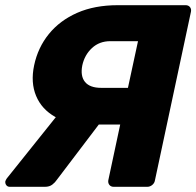

<svg xmlns="http://www.w3.org/2000/svg" viewBox="-23 -720 756 740"><path d="M415.3 0Q404.6 0 398.7 -7.2Q392.8 -14.5 394.4 -25.1L440.3 -240.1H318.5Q242.1 -240.1 189.9 -269.4Q137.8 -298.6 116.2 -350.2Q94.6 -401.8 108.5 -467.9Q123 -536.8 165.4 -589Q207.8 -641.2 274.7 -670.6Q341.7 -700 431 -700H692.5Q703.1 -700 709.1 -692.8Q715 -685.5 713 -674.9L574.2 -25.1Q572.6 -14.5 563.9 -7.2Q555.1 0 544.5 0ZM14.8 0Q6.1 0 1.3 -6.3Q-3.5 -12.6 -2.5 -21.2Q-0.5 -27 3.1 -32.2L210.6 -291.5L374.4 -261.9L196.1 -27Q189.6 -17 178.6 -8.5Q167.6 0 150 0ZM367.1 -381.4H470.1L508.9 -561.3H402.1Q360 -561.3 331.5 -534.8Q303 -508.4 294.2 -468Q286.1 -426.9 304.7 -404.1Q323.4 -381.4 367.1 -381.4Z"/></svg>

Font: Rubik Light
Style: Italic
Weight: 300
Italic angle: -12°
Designer: Hubert and Fischer
Foundry: Hubert and Fischer
Version: Version 2.300;gftools[0.9.30]